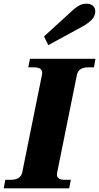

<svg xmlns="http://www.w3.org/2000/svg" viewBox="-42 -1018 536 1038"><path d="M196 -821 345 -957Q355 -968 377.5 -983Q400 -998 424 -998Q449 -998 461 -986.5Q473 -975 473 -957Q473 -932 455 -912.5Q437 -893 401 -873L219 -774ZM-13 -46H16Q69 -46 78 -85L185 -614Q186 -618 186 -625Q186 -654 141 -654H111L120 -700H474L466 -654H435Q383 -654 374 -614L267 -85Q266 -81 266 -74Q266 -60 276.5 -53Q287 -46 310 -46H341L332 0H-22Z"/></svg>

Font: Taviraj ExtraBold
Style: Italic
Weight: 800
Italic angle: -12°
Designer: Katatrad Team
Foundry: CadsonDemak
Version: Version 1.001